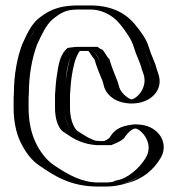

<svg xmlns="http://www.w3.org/2000/svg" viewBox="-20 -655 650 705"><path d="M426 21C410 27 391 30 370 30H340C257 30 201 -6 150 -40C116 -61 92 -96 75 -133C60 -166 50 -211 50 -258V-283C50 -293 50 -303 51 -313C51 -380 63 -444 82 -494C98 -529 114 -566 141 -590C175 -617 205 -635 267 -635H312C377 -635 424 -607 454 -571C474 -547 497 -516 507 -482C515 -456 529 -430 535 -405L542 -385C559 -334 524 -291 489 -279C439 -262 395 -297 383 -332L377 -353C367 -378 356 -405 348 -433C335 -446 334 -460 319 -468H267C263 -468 259 -468 254 -467C235 -448 229 -409 224 -378C220 -356 219 -330 217 -307V-259C217 -227 225 -196 241 -180C261 -168 280 -152 302 -145L314 -141C320 -139 327 -138 335 -138C337 -137 339 -137 340 -137H373C385 -142 395 -145 403 -153C417 -176 435 -191 462 -196C533 -209 589 -132 547 -68C522 -29 480 10 428 20C427 21 427 21 426 21ZM66 -312V-313C66 -378 78 -441 96 -488C113 -524 128 -559 151 -579C184 -606 208 -620 267 -620H312C372 -620 415 -595 442 -562C461 -538 484 -508 493 -478C502 -449 515 -424 521 -401L528 -380C542 -339 513 -303 484 -293C444 -279 407 -309 397 -337L391 -358C380 -385 369 -412 361 -441C351 -451 348 -461 336 -476C331 -478 328 -480 324 -483H267C261 -483 253 -482 247 -481C221 -455 214 -413 209 -380C205 -356 204 -331 202 -308V-259C202 -222 211 -189 232 -168C253 -156 270 -140 297 -131L310 -127C318 -125 332 -122 340 -122H376C389 -127 402 -131 415 -144C428 -165 441 -178 464 -182C525 -193 568 -127 534 -76C510 -37 471 -4 421 6C407 13 388 15 370 15H340C262 15 209 -19 158 -53C127 -72 104 -104 88 -139C74 -170 65 -213 65 -258V-283C65 -293 65 -302 66 -312ZM65 -283V-258C65 -213 74 -170 88 -139C104 -104 127 -72 158 -53C209 -19 262 15 340 15H370C388 15 407 13 421 6C471 -4 510 -37 534 -76C568 -127 525 -193 464 -182C441 -178 428 -165 415 -144C402 -131 389 -127 376 -122H340C332 -122 318 -125 310 -127L297 -131C270 -140 253 -156 232 -168C211 -189 202 -222 202 -259V-308C204 -331 205 -356 209 -380C214 -413 221 -455 247 -481C253 -482 261 -483 267 -483H324C328 -480 331 -478 336 -476C348 -461 351 -451 361 -441C369 -412 380 -385 391 -358L397 -337C407 -309 444 -279 484 -293C513 -303 542 -339 528 -380L521 -401C515 -424 502 -449 493 -478C484 -508 461 -538 442 -562C415 -595 372 -620 312 -620H267C208 -620 184 -606 151 -579C128 -559 113 -524 96 -488C78 -441 66 -378 66 -313C65 -303 65 -293 65 -283ZM51 -313C50 -302 50 -293 50 -283V-258C50 -211 60 -166 75 -133C92 -96 116 -61 150 -40C201 -6 257 30 340 30H370C391 30 410 27 427 21L428 20C482 7 522 -28 547 -68C590 -134 532 -210 462 -197C434 -192 416 -174 403 -153C394 -145 385 -142 373 -137H339C333 -138 320 -139 314 -141L302 -145C279 -153 263 -167 241 -180C224 -196 217 -227 217 -259V-307C222 -366 223 -432 254 -467C259 -468 263 -468 267 -468H319C334 -461 338 -444 348 -433C356 -404 367 -377 377 -353L383 -332C395 -298 438 -262 489 -279C524 -291 559 -334 542 -385L535 -405C528 -431 515 -455 507 -482C497 -516 474 -547 454 -571C424 -607 377 -635 312 -635H267C205 -635 176 -618 141 -590C114 -566 99 -530 82 -494C63 -445 51 -380 51 -313ZM211 -172C229 -161 249 -144 281 -133L294 -129C304 -126 325 -122 340 -122H388L398 -126C407 -130 424 -136 436 -148C450 -170 468 -184 478 -183C497 -181 550 -128 513 -72C489 -34 447 -1 415 6H413L411 7L401 9L399 11C390 14 380 15 370 15H340C282 15 232 -12 179 -48C150 -67 125 -100 109 -136C94 -168 85 -212 85 -258V-283C85 -293 85 -303 86 -313C86 -380 98 -443 116 -491C132 -526 149 -563 172 -583C206 -611 225 -620 267 -620H312C351 -620 392 -602 421 -566C440 -542 463 -512 472 -480C480 -452 494 -428 500 -403L507 -383C523 -335 485 -294 463 -290C454 -291 426 -310 418 -334L412 -355C402 -381 390 -408 382 -437C372 -447 368 -458 357 -472C354 -473 350 -475 348 -476L338 -483H267C258 -483 250 -482 243 -481L228 -479L222 -473C198 -449 194 -410 189 -379C185 -356 184 -331 182 -307V-259C182 -223 191 -188 211 -172ZM31 -313C30 -303 30 -293 30 -283V-258C30 -212 39 -168 54 -136C71 -100 94 -66 129 -44C178 -11 237 30 340 30H370C400 30 426 24 448 17C507 2 545 -34 568 -72C590 -106 583 -145 557 -170C544 -182 523 -197 484 -198C472 -198 460 -197 450 -195C408 -187 394 -168 382 -149C374 -142 369 -140 362 -137H346C341 -138 334 -138 329 -139L319 -143C302 -149 286 -161 263 -175C246 -192 237 -226 237 -259V-307C239 -330 240 -356 244 -379C249 -409 256 -445 273 -468H305C314 -456 318 -447 327 -437C335 -408 347 -381 357 -356L363 -334C375 -301 410 -275 464 -275C534 -275 581 -325 562 -382L555 -403C549 -428 535 -452 527 -480C518 -512 495 -542 475 -566C447 -600 398 -635 312 -635H267C188 -635 152 -612 119 -585C92 -561 78 -528 61 -491C43 -443 31 -379 31 -313Z"/></svg>

Font: Blanket
Style: Black
Weight: 900
Foundry: Cannot Into Space Fonts
Version: Version 0.9